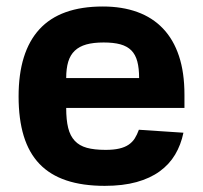

<svg xmlns="http://www.w3.org/2000/svg" viewBox="-20 -573 638 603"><path d="M38.4 -270.2Q38.4 -409.8 103.9 -481.2Q169.4 -552.6 302.9 -552.6Q363.6 -552.6 411.2 -535.3Q458.8 -518.1 491.8 -483.5Q524.9 -448.9 542.1 -397Q559.3 -345.2 559.3 -275.6V-234H187.9V-233.7Q187.9 -196.4 194.1 -171.3Q200.3 -146.3 214.7 -130.9Q229 -115.4 252.7 -108.8Q276.3 -102.3 311.4 -102.3Q337 -102.3 354.4 -106.4Q371.8 -110.4 383.7 -118.4Q395.6 -126.4 403.1 -138.1Q410.5 -149.9 416.2 -165.5L556.1 -156.2Q548.3 -118.3 530 -87.5Q511.7 -56.8 481.7 -35Q451.7 -13.1 408.9 -1.2Q366.1 10.7 308.9 10.7Q239.3 10.7 188.4 -6.4Q137.4 -23.4 104 -58.2Q70.7 -93 54.5 -146Q38.4 -198.9 38.4 -270.2ZM187.9 -327.8H416.9Q416.9 -358.7 411.2 -380.1Q405.5 -401.6 392.4 -414.8Q379.3 -427.9 358 -433.8Q336.6 -439.6 305.4 -439.6Q273.4 -439.6 251.2 -433.4Q229 -427.2 214.8 -413.7Q200.6 -400.2 194.2 -378.9Q187.9 -357.6 187.9 -327.8Z"/></svg>

Font: Cannonade
Style: Bold
Weight: 700
Designer: Rasmus Andersson
Foundry: rsms
Version: Version 3.012;git-f93a4a705